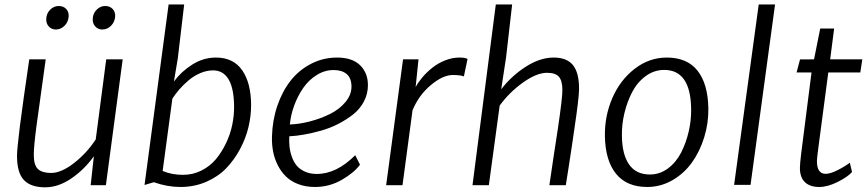

<svg xmlns="http://www.w3.org/2000/svg" viewBox="-20 -819 3837 849"><path d="M432.1 -688.5Q413.6 -688.5 401.1 -702.1Q388.7 -715.8 390.1 -736.3Q391.1 -759.8 407.5 -776.1Q423.8 -792.5 444.8 -792.5Q465.8 -792.5 478 -779.5Q490.2 -766.6 489.3 -746.6Q487.8 -722.2 471.2 -705.3Q454.6 -688.5 432.1 -688.5ZM226.6 -688.5Q208 -688.5 195.6 -702.1Q183.1 -715.8 184.6 -736.3Q185.5 -759.8 201.9 -776.1Q218.3 -792.5 239.3 -792.5Q260.3 -792.5 272.5 -779.5Q284.7 -766.6 283.7 -746.6Q282.2 -722.2 265.6 -705.3Q249 -688.5 226.6 -688.5ZM380.9 0 395 -127.9Q352.5 -68.8 295.2 -29.8Q237.8 9.3 179.7 9.3Q116.2 9.3 85.7 -22.9Q55.2 -55.2 55.2 -129.9Q55.2 -158.2 67.9 -260.7Q81.5 -367.2 109.4 -556.6H182.1Q141.6 -265.1 141.1 -260.3Q129.4 -170.9 129.4 -134.8Q129.4 -88.4 147.9 -71.3Q166.5 -54.2 206.1 -54.2Q251.5 -54.2 308.1 -98.6Q364.7 -143.1 403.3 -202.6L449.7 -556.6H522.5L448.2 0Z M619.1 -1 725.6 -799.3H794.4L766.1 -560.1L749 -458.5Q780.8 -502 829.8 -533.2Q878.9 -564.5 935.1 -564.5Q1012.2 -564.5 1051.3 -507.8Q1090.3 -451.2 1090.3 -353Q1090.3 -305.7 1078.6 -256.6Q1066.9 -207.5 1041.5 -159.9Q1016.1 -112.3 980.5 -75.2Q944.8 -38.1 892.1 -15.1Q839.4 7.8 777.3 7.8Q720.2 7.8 660.2 -13.2ZM922.4 -507.8Q894 -507.8 865.5 -495.6Q836.9 -483.4 813.7 -463.6Q790.5 -443.8 772.9 -423.6Q755.4 -403.3 742.2 -382.8L699.2 -63Q739.7 -45.9 789.1 -45.9Q833 -45.9 870.8 -64.9Q908.7 -84 934.6 -115Q960.4 -146 979.2 -185.3Q998 -224.6 1006.6 -265.4Q1015.1 -306.2 1015.1 -344.7Q1015.1 -425.8 991.5 -466.8Q967.8 -507.8 922.4 -507.8Z M1182.6 -215.3Q1184.6 -287.6 1206.5 -351.8Q1228.5 -416 1265.6 -462.9Q1302.7 -509.8 1356 -537.1Q1409.2 -564.5 1470.7 -564.5Q1537.6 -564.5 1572.3 -530.5Q1606.9 -496.6 1606.9 -442.4Q1606.9 -403.8 1589.1 -370.1Q1571.3 -336.4 1541.5 -313Q1511.7 -289.6 1475.6 -271Q1439.5 -252.4 1399.4 -241.2Q1359.4 -230 1324.5 -223.9Q1289.6 -217.8 1259.3 -216.3Q1257.8 -191.9 1260.3 -169.7Q1262.7 -147.5 1270.8 -125Q1278.8 -102.5 1292.2 -86.4Q1305.7 -70.3 1328.4 -60.1Q1351.1 -49.8 1380.9 -49.8Q1468.3 -49.8 1550.8 -132.8L1571.8 -90.8Q1545.9 -55.2 1491.2 -23.7Q1436.5 7.8 1372.6 7.8Q1331.5 7.8 1298.6 -4.9Q1265.6 -17.6 1243.9 -39.1Q1222.2 -60.5 1207.8 -89.4Q1193.4 -118.2 1187.5 -149.7Q1181.6 -181.2 1182.6 -215.3ZM1261.7 -268.6Q1304.2 -270 1350.8 -282.2Q1397.5 -294.4 1439 -314.9Q1480.5 -335.4 1507.3 -367.4Q1534.2 -399.4 1534.2 -436Q1534.2 -473.1 1513.4 -491.2Q1492.7 -509.3 1455.1 -509.3Q1416 -509.3 1380.9 -487.5Q1345.7 -465.8 1321.3 -430.7Q1296.9 -395.5 1281.2 -353.3Q1265.6 -311 1261.7 -268.6Z M1687.5 0 1762.2 -556.6H1830.6L1817.9 -434.1Q1829.1 -455.1 1847.7 -477.1Q1866.2 -499 1891.1 -519Q1916 -539.1 1947.8 -551.8Q1979.5 -564.5 2011.2 -564.5Q2039.1 -564.5 2047.4 -558.1L2031.2 -481Q2017.1 -487.3 1981.9 -487.3Q1938.5 -487.3 1885.3 -442.9Q1832 -398.4 1804.2 -331.5L1759.8 0Z M2069.3 0 2172.4 -799.3H2244.6L2217.8 -565.4L2196.3 -424.3Q2242.2 -483.9 2305.2 -524.2Q2368.2 -564.5 2428.2 -564.5Q2487.3 -564.5 2514.2 -530.3Q2541 -496.1 2540.5 -424.8Q2540 -383.8 2520 -250.5Q2516.6 -225.1 2509.5 -178.2Q2502.4 -131.3 2493.7 -74.7Q2484.9 -18.1 2481.9 0H2409.2Q2414.1 -36.1 2429.4 -136.2Q2444.8 -236.3 2446.8 -250Q2466.8 -384.3 2466.8 -420.9Q2466.8 -461.4 2451.7 -479.2Q2436.5 -497.1 2398.9 -497.1Q2352.5 -497.1 2291.7 -453.4Q2231 -409.7 2189.5 -352.1L2141.6 0Z M2841.8 7.8Q2751.5 7.8 2704.1 -50.5Q2656.7 -108.9 2654.8 -216.8Q2653.3 -305.7 2687.5 -385Q2721.7 -464.4 2785.9 -514.4Q2850.1 -564.5 2928.7 -564.5Q3018.6 -564.5 3064.5 -506.3Q3110.4 -448.2 3112.3 -339.8Q3113.3 -274.4 3093.8 -211.4Q3074.2 -148.4 3039.3 -99.9Q3004.4 -51.3 2952.6 -21.7Q2900.9 7.8 2841.8 7.8ZM2853.5 -47.4Q2897.5 -47.4 2933.6 -74.2Q2969.7 -101.1 2991.7 -144Q3013.7 -187 3025.4 -237.5Q3037.1 -288.1 3036.1 -338.4Q3033.7 -509.8 2917 -509.8Q2872.6 -509.8 2835.7 -482.9Q2798.8 -456.1 2776.1 -413.1Q2753.4 -370.1 2741.2 -319.3Q2729 -268.6 2730 -218.3Q2731 -135.3 2762 -91.3Q2793 -47.4 2853.5 -47.4Z M3226.1 -1.5 3335 -799.3H3407.2L3298.8 -1.5Z M3517.1 -76.2Q3517.1 -94.2 3522.9 -141.6L3568.4 -498.5H3502.4L3517.6 -556.2L3579.6 -556.6L3606.9 -692.9H3668.5L3650.9 -556.6H3793L3784.2 -498.5H3642.6L3600.1 -176.8Q3592.3 -118.7 3592.3 -106.9Q3592.3 -50.3 3630.9 -50.3Q3651.9 -50.3 3685.3 -67.4Q3718.8 -84.5 3737.8 -99.6L3747.6 -58.6Q3730.5 -38.1 3685.3 -15.1Q3640.1 7.8 3602.5 7.8Q3561.5 7.8 3539.3 -13.4Q3517.1 -34.7 3517.1 -76.2Z"/></svg>

Font: HaufeMerriweatherSansLt
Style: Italic
Weight: 300
Designer: Eben Sorkin ( eben@eyebytes.com )
Foundry: Eben Sorkin
Version: Version 1.56